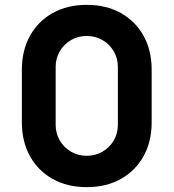

<svg xmlns="http://www.w3.org/2000/svg" viewBox="-20 -755 714 790"><path d="M337 15Q257 15 197 -18.5Q137 -52 103.5 -112Q70 -172 70 -252V-468Q70 -548 103.5 -608Q137 -668 197 -701.5Q257 -735 337 -735Q417 -735 477 -701.5Q537 -668 570.5 -608Q604 -548 604 -468V-252Q604 -172 570.5 -112Q537 -52 477 -18.5Q417 15 337 15ZM337 -114Q373 -114 402 -131Q431 -148 448 -177Q465 -206 465 -242V-479Q465 -515 448 -544Q431 -573 402 -590Q373 -607 337 -607Q301 -607 272 -590Q243 -573 226 -544Q209 -515 209 -479V-242Q209 -206 226 -177Q243 -148 272 -131Q301 -114 337 -114Z"/></svg>

Font: Manrope ExtraLight ExtraBold
Style: Regular
Weight: 800
Version: Version 4.504